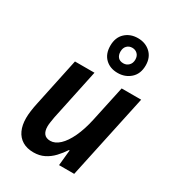

<svg xmlns="http://www.w3.org/2000/svg" viewBox="-199 -942 965 1065"><g transform="rotate(30 283.5 -409.5)"><path d="M182 10Q140 10 111 -7.5Q82 -25 67 -57.5Q52 -90 52 -135Q52 -156 55.5 -182Q59 -208 65 -235L130 -542H255L186 -216Q183 -198 180.5 -182Q178 -166 178 -154Q178 -124 191 -108Q204 -92 231 -92Q261 -92 289.5 -118.5Q318 -145 341.5 -195Q365 -245 380 -314L429 -542H554L438 0H341L351 -100H347Q328 -71 304 -45.5Q280 -20 250 -5Q220 10 182 10ZM366 -605Q317 -605 286.5 -634.5Q256 -664 256 -716Q256 -769 288 -799Q320 -829 369 -829Q417 -829 449 -799.5Q481 -770 481 -719Q481 -665 447.5 -635Q414 -605 366 -605ZM367 -667Q387 -667 401 -681Q415 -695 415 -718Q415 -741 401.5 -754Q388 -767 368 -767Q348 -767 334.5 -753.5Q321 -740 321 -716Q321 -694 332.5 -680.5Q344 -667 367 -667Z"/></g></svg>

Font: Noto Sans Display SemiBold
Style: Italic
Weight: 600
Italic angle: -12°
Designer: Monotype Design Team
Foundry: Monotype Imaging Inc.
Version: Version 2.003